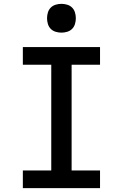

<svg xmlns="http://www.w3.org/2000/svg" viewBox="-20 -980 640 1000"><path d="M99 0V-92H247V-643H99V-735H501V-643H353V-92H501V0ZM300 -810Q285 -810 270 -814.5Q255 -819 244.5 -829.5Q234 -840 229.5 -855Q225 -870 225 -885Q225 -900 229.5 -915Q234 -930 244.5 -940.5Q255 -951 270 -955.5Q285 -960 300 -960Q315 -960 330 -955.5Q345 -951 355.5 -940.5Q366 -930 370.5 -915Q375 -900 375 -885Q375 -870 370.5 -855Q366 -840 355.5 -829.5Q345 -819 330 -814.5Q315 -810 300 -810Z"/></svg>

Font: Iosevka Curly SmBdEx
Style: Regular
Weight: 600
Width: 7
Monospace: yes
Designer: Belleve Invis
Foundry: Belleve Invis
Version: Version 11.1.0; ttfautohint (v1.8.3)